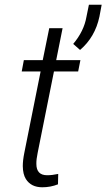

<svg xmlns="http://www.w3.org/2000/svg" viewBox="-20 -783 450 813"><path d="M159 10Q111.5 10 89.5 -25Q77 -45 76.5 -79.5Q76.5 -104 83 -136L152 -480.5H72L81 -528.5H161L188.5 -663.5H245L218 -528.5H320.5L311 -480.5H208.5L139.5 -136Q133.5 -107.5 134 -89Q134 -41 179.5 -41Q201 -41 226.5 -46.5L225.5 -2.5Q194 10 159 10ZM319 -571.5 290 -597Q335.5 -651 346 -711.5L356.5 -763H410.5L401 -712.5Q382.5 -625.5 319 -571.5Z"/></svg>

Font: Roberto Sans Light
Style: Italic
Weight: 300
Italic angle: -11°
Designer: Google
Version: Version 1.00;June 11, 2020;FontCreator 12.0.0.2522 64-bit; t